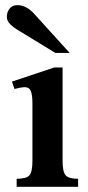

<svg xmlns="http://www.w3.org/2000/svg" viewBox="-20 -717 339 737"><path d="M279.8 0H43.9V-30.8Q82 -30.8 93.3 -44.4Q104.5 -58.1 104.5 -100.6V-319.3Q104.5 -351.6 98.6 -366.9Q92.8 -382.3 74.7 -382.3Q66.9 -382.3 55.9 -380.1Q44.9 -377.9 35.6 -375.5L25.9 -403.8L188.5 -458H220.2V-100.1Q220.2 -58.1 231.7 -44.4Q243.2 -30.8 279.8 -30.8ZM247.6 -513.7H192.9L52.7 -599.1Q32.7 -610.8 19.5 -623.8Q6.3 -636.7 6.3 -651.9Q6.3 -671.4 17.1 -684.3Q27.8 -697.3 46.9 -697.3Q82 -697.3 113.8 -661.1Z"/></svg>

Font: Awami Nastaliq
Style: Bold
Weight: 700
Designer: Peter Martin, SIL International
Foundry: SIL International
Version: Version 3.100